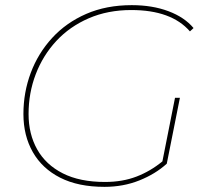

<svg xmlns="http://www.w3.org/2000/svg" viewBox="-20 -723 814 746"><path d="M386 3Q284 3 214 -32.5Q144 -68 107.5 -132Q71 -196 71 -280Q71 -364 99.5 -440Q128 -516 182.5 -575.5Q237 -635 315 -669Q393 -703 492 -703Q572 -703 634.5 -679.5Q697 -656 732 -614L718 -601Q646 -684 490 -684Q399 -684 325 -652Q251 -620 199 -564Q147 -508 119 -435Q91 -362 91 -280Q91 -202 124.5 -142.5Q158 -83 224 -49.5Q290 -16 388 -16Q456 -16 510.5 -37Q565 -58 611 -96L660 -343H679L628 -87Q584 -47 521.5 -22Q459 3 386 3Z"/></svg>

Font: Montserrat Thin
Style: Italic
Weight: 100
Italic angle: -11.3°
Designer: Julieta Ulanovsky
Foundry: Julieta Ulanovsky
Version: Version 9.000; ttfautohint (v1.8.4.7-5d5b)